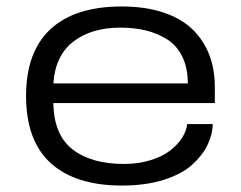

<svg xmlns="http://www.w3.org/2000/svg" viewBox="-20 -558 740 590"><path d="M355 12.2Q211.9 12.2 136 -56.6Q60.1 -125.5 60.1 -263.2Q60.1 -398.9 135.3 -468.5Q210.4 -538.1 354 -538.1Q426.8 -538.1 482.2 -519.5Q537.6 -501 571.8 -467.5Q606 -434.1 623 -389.6Q640.1 -345.2 640.1 -291V-241.2H144Q145.5 -143.1 203.4 -98.6Q261.2 -54.2 360.8 -54.2Q405.3 -54.2 442.4 -65.7Q479.5 -77.1 502.9 -95.5Q526.4 -113.8 539.8 -135Q553.2 -156.2 555.2 -176.8H633.8Q632.8 -143.1 616.9 -111.1Q601.1 -79.1 569.3 -50.8Q537.6 -22.5 482.2 -5.1Q426.8 12.2 355 12.2ZM144 -301.8H557.1Q557.1 -349.6 540 -384.3Q522.9 -418.9 492.9 -437.5Q462.9 -456.1 427.7 -464.6Q392.6 -473.1 350.1 -473.1Q261.2 -473.1 205.6 -430.4Q149.9 -387.7 144 -301.8Z"/></svg>

Font: Archivo Expanded Light
Style: Regular
Weight: 300
Width: 7
Designer: Hector Gatti
Foundry: Omnibus-Type
Version: Version 2.001